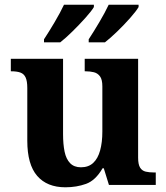

<svg xmlns="http://www.w3.org/2000/svg" viewBox="-20 -786 707 816"><path d="M258 10Q180 10 138 -38.5Q96 -87 96 -188V-412Q96 -441 89 -456.5Q82 -472 67 -477.5Q52 -483 28 -483H26V-536H248V-216Q248 -173 254.5 -141.5Q261 -110 278 -92.5Q295 -75 324 -75Q356 -75 376 -93.5Q396 -112 405.5 -146.5Q415 -181 415 -227V-419Q415 -448 405 -461.5Q395 -475 379 -479Q363 -483 343 -483H340V-536H567V-116Q567 -87 575.5 -73.5Q584 -60 599.5 -56.5Q615 -53 634 -53H642V0H443L421 -71H416Q386 -19 345.5 -4.5Q305 10 258 10ZM357 -619Q378 -651 402 -691.5Q426 -732 442 -766H569V-756Q559 -739 533.5 -710Q508 -681 478.5 -652.5Q449 -624 426 -606H357ZM167 -619Q188 -651 212 -691.5Q236 -732 252 -766H379V-756Q369 -739 343 -710Q317 -681 288 -652.5Q259 -624 236 -606H167Z"/></svg>

Font: Noto Serif Gujarati
Style: Bold
Weight: 700
Version: Version 2.102